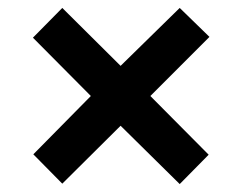

<svg xmlns="http://www.w3.org/2000/svg" viewBox="-20 -595 612 484"><path d="M433 -575 508 -502 359 -353 506 -205 433 -131 284 -278 137 -132 64 -206 209 -353 63 -500 137 -575 284 -429Z"/></svg>

Font: Noto IKEA Arabic
Style: Bold
Weight: 700
Designer: Monotype Design Team
Foundry: Monotype Imaging Inc.
Version: Version 1.200